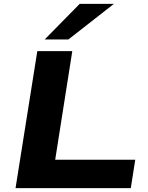

<svg xmlns="http://www.w3.org/2000/svg" viewBox="-20 -968 763 988"><path d="M60 0 172 -705H352L264 -146H676L653 0ZM210 -765 390 -948H566L332 -765Z"/></svg>

Font: Nunito Sans 10pt Expanded ExtraBold
Style: Italic
Weight: 800
Width: 7
Italic angle: -9°
Designer: Vernon Adams
Foundry: Vernon Adams
Version: Version 3.101;gftools[0.9.27]